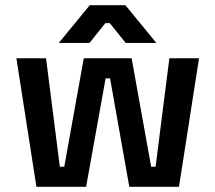

<svg xmlns="http://www.w3.org/2000/svg" viewBox="-20 -718 828 738"><path d="M120 0 43 -494H157L210 -77H227L302 -494H486L561 -77H578L631 -494H745L668 0H477L403 -417H386L311 0ZM206 -553 325 -698H462L581 -553H463L402 -629H385L324 -553Z"/></svg>

Font: Space Grotesk SemiBold
Style: Regular
Weight: 600
Designer: Florian Karsten
Foundry: Florian Karsten
Version: Version 2.000